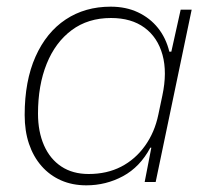

<svg xmlns="http://www.w3.org/2000/svg" viewBox="-20 -546 626 576"><path d="M239 10Q197 10 163 -5Q129 -20 104.5 -48Q80 -76 67 -114.5Q54 -153 54 -201Q54 -303 86.5 -376Q119 -449 177 -487.5Q235 -526 312 -526Q358 -526 394 -509Q430 -492 454 -462Q478 -432 488 -391H494L522 -517H555L447 0H414L434 -103H431Q400 -45 349 -17.5Q298 10 239 10ZM246 -24Q301 -24 343.5 -46Q386 -68 415 -108.5Q444 -149 455 -202L467 -259Q482 -329 467.5 -381.5Q453 -434 413.5 -463Q374 -492 313 -492Q244 -492 195 -455.5Q146 -419 120 -354.5Q94 -290 94 -205Q94 -151 112 -110Q130 -69 164 -46.5Q198 -24 246 -24Z"/></svg>

Font: Mona Sans
Style: Italic
Weight: 200
Italic angle: -11.6951°
Designer: Deni Anggara
Foundry: GitHub
Version: Version 2.000